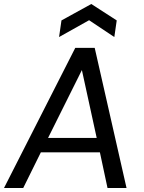

<svg xmlns="http://www.w3.org/2000/svg" viewBox="-24 -939 718 959"><path d="M-4 0 352 -700H449L608 0H513L475 -178H180L92 0ZM216 -250H459L385 -589ZM271 -754 283 -837 432 -919 559 -837 547 -754 421 -838Z"/></svg>

Font: Host Grotesk
Style: Italic
Weight: 400
Italic angle: -8°
Designer: Doğukan Karapınar based on Poppins by Indian Type Foundry, Jonny Pinhorn
Foundry: Element Type
Version: Version 1.001; ttfautohint (v1.8.4.7-5d5b)